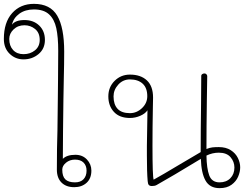

<svg xmlns="http://www.w3.org/2000/svg" viewBox="-48 -968 1300 996"><path d="M426 -83Q426 -42 401 -19.5Q376 3 337 3Q295 3 271 -21Q247 -45 247 -88Q247 -203 250 -291Q252 -399 252 -458Q252 -520 253 -552L254 -704Q254 -776 244 -822Q234 -868 206.5 -893.5Q179 -919 128 -919Q83 -919 52.5 -897Q22 -875 14 -840Q32 -864 79 -864Q126 -864 155.5 -835.5Q185 -807 185 -761Q185 -715 152 -687.5Q119 -660 74 -660Q32 -660 2 -689Q-28 -718 -28 -766Q-28 -852 15 -900Q58 -948 128 -948Q213 -948 249 -886.5Q285 -825 285 -700Q285 -638 283 -562Q281 -494 281 -453Q281 -391 279 -289L278 -144Q299 -165 343 -165Q380 -165 403 -140.5Q426 -116 426 -83ZM0 -766Q0 -730 20 -708.5Q40 -687 74 -687Q109 -687 133.5 -707Q158 -727 158 -761Q158 -798 134 -817.5Q110 -837 79 -837Q45 -837 22.5 -815.5Q0 -794 0 -766ZM401 -83Q401 -109 385.5 -124.5Q370 -140 341 -140Q314 -140 294.5 -124Q275 -108 275 -88Q275 -53 291 -37.5Q307 -22 341 -22Q370 -22 385.5 -38.5Q401 -55 401 -83Z M1198 -100Q1198 -77 1187.5 -52Q1177 -27 1153 -9.5Q1129 8 1091 8Q1040 8 1018 -31.5Q996 -71 994 -144Q841 -51 764 -8Q755 -3 740 -3Q729 -3 724 -8.5Q719 -14 718 -29Q714 -74 714 -161V-211L717 -396Q706 -379 680 -367.5Q654 -356 626 -356Q572 -356 543 -387.5Q514 -419 514 -468Q514 -516 546.5 -548.5Q579 -581 626 -581Q682 -581 714 -551Q746 -521 746 -462L745 -410Q743 -306 743 -211Q743 -54 749 -36Q798 -63 876 -110Q969 -165 993 -179Q993 -289 995 -429L996 -575Q996 -580 1001 -583.5Q1006 -587 1013 -587Q1019 -587 1023 -582.5Q1027 -578 1027 -573Q1027 -543 1025 -445Q1023 -305 1023 -195Q1040 -202 1054 -203.5Q1068 -205 1087 -205Q1124 -205 1149 -189Q1174 -173 1186 -148.5Q1198 -124 1198 -100ZM716 -469Q716 -512 692 -534Q668 -556 626 -556Q590 -556 565.5 -529Q541 -502 541 -468Q541 -426 562 -403.5Q583 -381 626 -381Q661 -381 688.5 -407Q716 -433 716 -469ZM1168 -99Q1168 -129 1148 -152.5Q1128 -176 1087 -176Q1054 -176 1023 -161Q1024 -94 1037.5 -58Q1051 -22 1091 -22Q1126 -22 1147 -43.5Q1168 -65 1168 -99Z"/></svg>

Font: Mali ExtraLight
Style: Regular
Weight: 275
Version: Version 1.000; ttfautohint (v1.6)